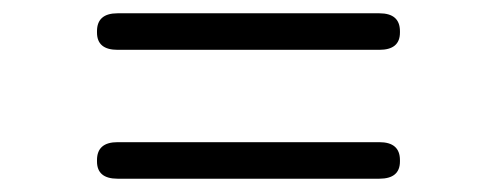

<svg xmlns="http://www.w3.org/2000/svg" viewBox="-20 -482 748 289"><path d="M157 -407Q126 -407 126 -433V-435Q126 -462 157 -462H551Q582 -462 582 -435V-433Q582 -407 551 -407ZM157 -213Q126 -213 126 -239V-241Q126 -268 157 -268H551Q582 -268 582 -241V-239Q582 -213 551 -213Z"/></svg>

Font: Solway Light
Style: Regular
Weight: 300
Designer: Mariya V. Pigoulevskaya
Foundry: The Northern Block Ltd.
Version: Version 1.000;hotconv 1.0.109;makeotfexe 2.5.65596